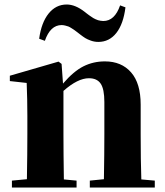

<svg xmlns="http://www.w3.org/2000/svg" viewBox="-20 -837 737 857"><path d="M516.1 -813 540 -804.2Q530.8 -730 499.3 -689.9Q467.8 -649.9 418.9 -649.9Q401.9 -649.9 386 -655.5Q370.1 -661.1 360.6 -667Q351.1 -672.9 337.9 -683.1Q336.9 -684.1 325.9 -692.4Q314.9 -700.7 312.3 -702.6Q309.6 -704.6 300 -710.7Q290.5 -716.8 285.2 -718.8Q279.8 -720.7 271.2 -722.9Q262.7 -725.1 254.9 -725.1Q204.6 -725.1 180.2 -654.8L154.8 -664.1Q164.6 -736.3 197 -776.6Q229.5 -816.9 277.8 -816.9Q315.9 -816.9 357.9 -784.2Q359.4 -783.2 366.9 -777.1Q374.5 -771 377 -769.5Q379.4 -768.1 386.2 -763.2Q393.1 -758.3 396.5 -756.3Q399.9 -754.4 406.5 -751.2Q413.1 -748 417.7 -746.8Q422.4 -745.6 428.7 -744.4Q435.1 -743.2 440.9 -743.2Q492.2 -743.2 516.1 -813ZM610.8 -36.1 670.9 -30.8V0H380.9V-30.8L443.8 -37.1Q445.8 -153.3 445.8 -237.8V-381.8Q445.8 -439.5 429.4 -463.6Q413.1 -487.8 377 -487.8Q327.1 -487.8 263.2 -431.2V-237.8Q263.2 -154.3 265.1 -36.1L321.8 -30.8V0H33.2V-30.8L100.1 -37.1Q102.1 -155.3 102.1 -237.8V-320.8Q102.1 -395 99.1 -466.8L23.9 -475.1V-499L241.2 -562L254.9 -551.8L261.2 -463.9Q308.6 -519 352.5 -541Q396.5 -563 448.2 -563Q522 -563 564.9 -514.2Q607.9 -465.3 607.9 -370.1V-237.8Q607.9 -123 610.8 -36.1Z"/></svg>

Font: Noto Serif JP Black
Style: Regular
Weight: 900
Designer: Ryoko NISHIZUKA  (kana & ideographs); Frank Grießhammer (Latin, Greek & Cyrillic); Wenlong ZHANG  (bopomofo); Sandoll Co
Foundry: Adobe Systems Incorporated
Version: Version 1.001;PS 1.001;hotconv 16.6.54;makeotf.lib2.5.65590